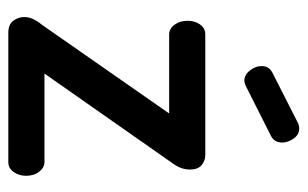

<svg xmlns="http://www.w3.org/2000/svg" viewBox="-159 -581 740 462"><g transform="rotate(90 211.0 -350.0)"><path d="M59 0Q39 0 30 -12Q21 -24 21 -38Q21 -50 26.5 -61Q32 -72 39 -80L253 -387H63Q49 -387 39.5 -400Q30 -413 30 -431Q30 -449 39 -461.5Q48 -474 63 -474H353Q367 -474 377.5 -465Q388 -456 388 -437Q388 -415 372 -394L157 -87H370Q383 -87 393 -74.5Q403 -62 403 -43Q403 -26 394 -13Q385 0 370 0ZM174 -568Q160 -568 149.5 -581.5Q139 -595 139 -609Q139 -627 154 -635L278 -698Q284 -700 289 -700Q304 -700 313.5 -686.5Q323 -673 323 -659Q323 -640 307 -632L186 -571Q183 -570 180 -569Q177 -568 174 -568Z"/></g></svg>

Font: Dosis ExtraLight SemiBold
Style: Regular
Weight: 600
Version: Version 3.001; ttfautohint (v1.8.2)